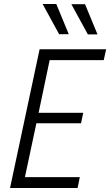

<svg xmlns="http://www.w3.org/2000/svg" viewBox="-20 -935 548 955"><path d="M30 0 177 -690H508L496 -636H227L172 -374H394L383 -322H161L104 -54H377L366 0ZM192 -915H260L322 -765H274ZM335 -914H403L465 -764H417Z"/></svg>

Font: Radio Canada Condensed Light
Style: Italic
Weight: 300
Width: 3
Italic angle: -12°
Designer: Charles Daoud, Etienne Aubert Bonn, Alexandre Saumier Demers, Jacques Le Bailly
Foundry: Radio-Canada
Version: Version 2.104; ttfautohint (v1.8.4.7-5d5b);gftools[0.9.28.de